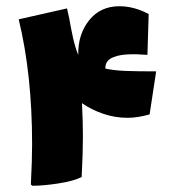

<svg xmlns="http://www.w3.org/2000/svg" viewBox="-20 -593 561 616"><path d="M481 -364 460 -226Q422 -215 389 -215Q349 -215 311 -228Q273 -241 243 -262Q246 -204 246 -156Q246 -101 242 -25Q216 -12 167.5 -4.5Q119 3 84 3L79 -1Q83 -79 83 -130Q83 -354 40 -531L195 -566Q203 -533 207 -507L214 -473Q222 -438 231 -417Q230 -483 266 -528Q302 -573 363 -573Q410 -573 457 -548L453 -417Q445 -417 433.5 -418Q422 -419 407 -419Q367 -419 345 -410Q318 -400 318 -375V-373Q345 -367 382.5 -365.5Q420 -364 481 -364Z"/></svg>

Font: Lalezar
Style: Regular
Weight: 400
Designer: Borna Izadpanah
Foundry: Borna Izadpanah
Version: Version 1.003